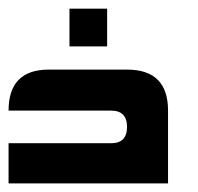

<svg xmlns="http://www.w3.org/2000/svg" viewBox="-20 -428 461 448"><path d="M0 -93.8H239.3Q276.4 -93.8 276.4 -131.8Q276.4 -169.9 239.3 -169.9H0Q0 -265.6 93.8 -265.6H276.4Q372.1 -265.6 372.1 -169.9V0H0ZM142.1 -319.8V-407.7H230V-319.8Z"/></svg>

Font: Aswaq
Style: Regular
Weight: 400
Designer: Husham Jawad
Version: Version 1.000;November 3, 2021;FontCreator 14.0.0.2814 32-bi